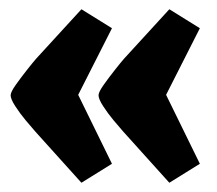

<svg xmlns="http://www.w3.org/2000/svg" viewBox="-20 -450 469 415"><path d="M346 -55 246 -166Q238 -175 225.5 -190Q213 -205 203 -220.5Q193 -236 193 -244Q193 -251 204 -266.5Q215 -282 228 -298.5Q241 -315 248 -323L346 -430L412 -389L339 -245L412 -96ZM156 -55 56 -166Q48 -175 35.5 -190Q23 -205 13 -220.5Q3 -236 3 -244Q3 -251 14 -266.5Q25 -282 38 -298.5Q51 -315 58 -323L156 -430L222 -389L149 -245L222 -96Z"/></svg>

Font: Faustina Light ExtraBold
Style: Regular
Weight: 800
Version: Version 1.200